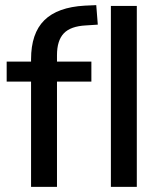

<svg xmlns="http://www.w3.org/2000/svg" viewBox="-20 -728 624 748"><path d="M202 -488H336V-410H202V0H101V-410H6V-488H101V-497Q101 -598 152.5 -649Q204 -700 310 -706L355 -708L361 -632L315 -629Q255 -626 228.5 -598Q202 -570 202 -513ZM412 0V-705H513V0Z"/></svg>

Font: wassup Sans
Style: Medium
Weight: 600
Version: Version 2.001